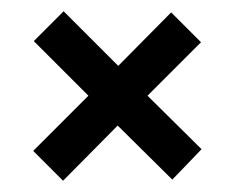

<svg xmlns="http://www.w3.org/2000/svg" viewBox="-20 -445 418 341"><path d="M39 -177 137 -275 40 -372 93 -425 190 -328 284 -423 337 -370 242 -275 338 -180 286 -126 189 -222 92 -124Z"/></svg>

Font: Zilla Slab SemiBold
Style: Regular
Weight: 600
Designer: Typotheque.com
Foundry: Typotheque type foundry
Version: Version 1.1; 2017